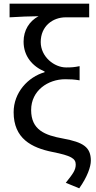

<svg xmlns="http://www.w3.org/2000/svg" viewBox="-20 -816 521 1042"><path d="M410 206C454 144 473 89 473 56C473 -18 431 -44 323 -64C223 -82 149 -111 149 -219C149 -325 241 -386 334 -386C362 -386 383 -385 412 -380V-457C383 -451 368 -450 339 -450C274 -450 201 -508 201 -588C201 -673 265 -722 337 -722H464V-796H32V-722C99 -726 130 -727 189 -728C139 -701 108 -652 108 -590C108 -511 156 -456 222 -428V-424C132 -398 54 -314 54 -207C54 -64 151 -14 266 9C366 29 391 44 391 77C391 107 376 127 337 176Z"/></svg>

Font: Source Han Sans TC
Style: Regular
Weight: 400
Designer: Ryoko NISHIZUKA 西塚涼子 (kana, bopomofo & ideographs); Paul D. Hunt (Latin, Greek & Cyrillic); Sandoll Communications 산돌커뮤니
Foundry: Adobe
Version: Version 2.002;hotconv 1.0.116;makeotfexe 2.5.65601